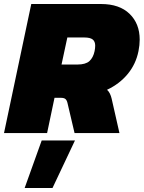

<svg xmlns="http://www.w3.org/2000/svg" viewBox="-36 -664 717 958"><path d="M-16 0 120 -644H468Q560 -644 610.5 -595Q661 -546 661 -466Q661 -439 655 -409Q642 -344 601 -294.5Q560 -245 498 -216Q507 -208 512.5 -196.5Q518 -185 521 -172L560 0H336L301 -149Q298 -163 291 -169.5Q284 -176 267 -176H236L199 0ZM271 -342H350Q391 -342 410 -359Q429 -376 436 -409Q439 -424 439 -436Q439 -457 426.5 -467Q414 -477 384 -477H300ZM87 274 172 37H338L226 274Z"/></svg>

Font: Kanit ExtraBold
Style: Italic
Weight: 800
Italic angle: -12°
Designer: Katatrad Team
Foundry: CadsonDemak
Version: Version 2.000; ttfautohint (v1.8.3)